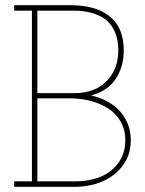

<svg xmlns="http://www.w3.org/2000/svg" viewBox="-20 -720 559 740"><path d="M270 0Q311 0 349.5 -11.5Q388 -23 418 -46Q447 -68 465.5 -101.5Q484 -135 484 -180Q484 -216 471.5 -245Q459 -274 438 -296Q416 -318 388 -332Q360 -346 331 -352Q395 -369 426 -416Q457 -463 457 -525Q457 -571 442.5 -604.5Q428 -638 400 -659Q373 -680 335.5 -690Q298 -700 252 -700H35V-679H103V-21H35V0ZM124 -341H250Q291 -341 329 -331Q367 -321 397 -302Q427 -283 445 -251.5Q463 -220 463 -179Q463 -139 447 -109.5Q431 -80 405 -60Q379 -40 343.5 -30.5Q308 -21 269 -21H124ZM124 -679H264Q301 -679 332.5 -670.5Q364 -662 388 -644Q410 -626 423 -596.5Q436 -567 436 -526Q436 -453 390.5 -407Q345 -361 267 -361H124Z"/></svg>

Font: Josefin Slab ExtraLight
Style: Regular
Weight: 250
Designer: Santiago Orozco
Foundry: Typemade
Version: Version 2.000